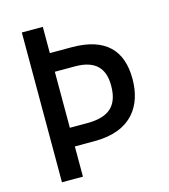

<svg xmlns="http://www.w3.org/2000/svg" viewBox="-107 -799 778 884"><g transform="rotate(-15 281.5 -357.0)"><path d="M79 0H179V-144H273C452 -144 516 -251 516 -376C516 -512 444 -589 283 -589H179V-714H79ZM262 -233H179V-500H275C369 -500 413 -457 413 -372C413 -273 363 -233 262 -233Z"/></g></svg>

Font: Noto Sans Mono SemiCondensed Medium
Style: Regular
Weight: 500
Width: 4
Designer: Monotype Design Team
Foundry: Monotype Imaging Inc.
Version: Version 2.014